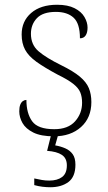

<svg xmlns="http://www.w3.org/2000/svg" viewBox="-20 -563 455 807"><path d="M207 10Q152 10 120 -6Q88 -22 74.5 -46Q61 -70 61 -95Q61 -112 65 -122.5Q69 -133 76 -138Q83 -143 91 -143Q91 -87 115 -53.5Q139 -20 208 -20Q266 -20 295.5 -53Q325 -86 325 -131Q325 -156 317.5 -174.5Q310 -193 288 -210.5Q266 -228 223 -249Q167 -279 133.5 -303Q100 -327 85.5 -354Q71 -381 71 -418Q71 -474 111 -508.5Q151 -543 220 -543Q265 -543 293.5 -528.5Q322 -514 335 -491.5Q348 -469 348 -447Q348 -426 340 -414Q332 -402 316 -402Q316 -464 289.5 -488.5Q263 -513 215 -513Q160 -513 135 -486.5Q110 -460 110 -421Q110 -375 142 -347.5Q174 -320 237 -289Q288 -264 315.5 -241Q343 -218 353.5 -192.5Q364 -167 364 -134Q364 -68 320.5 -29Q277 10 207 10ZM191 224Q176 224 159 222Q142 220 124 215V187Q142 191 156.5 193.5Q171 196 187 196Q221 196 241 181Q261 166 261 132Q261 102 240 88Q219 74 178 71L198 -9H228L212 48Q235 52 254.5 60.5Q274 69 285.5 85Q297 101 297 129Q297 180 267.5 202Q238 224 191 224Z"/></svg>

Font: Noto Serif Khmer ExtraLight
Style: Regular
Weight: 250
Version: Version 2.003